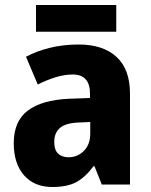

<svg xmlns="http://www.w3.org/2000/svg" viewBox="-20 -738 603 768"><path d="M295 -560Q392 -560 446 -510.5Q500 -461 500 -363V0H387L358 -73H354Q322 -30 286 -10Q250 10 189 10Q117 10 76 -37Q35 -84 35 -165Q35 -253 91 -295.5Q147 -338 256 -343L340 -346V-363Q340 -440 271 -440Q239 -440 204 -429.5Q169 -419 131 -400L84 -511Q127 -534 180.5 -547Q234 -560 295 -560ZM296 -248Q242 -246 219.5 -226Q197 -206 197 -171Q197 -138 212.5 -123.5Q228 -109 254 -109Q290 -109 315.5 -134.5Q341 -160 341 -204V-250ZM445 -718V-611H124V-718Z"/></svg>

Font: Noto Sans Armenian SemiCondensed ExtraBold
Style: Regular
Weight: 800
Width: 4
Designer: Monotype Design Team
Foundry: Monotype Imaging Inc.
Version: Version 2.008; ttfautohint (v1.8.4.7-5d5b)